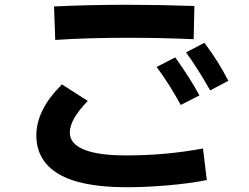

<svg xmlns="http://www.w3.org/2000/svg" viewBox="-20 -759 1040 803"><path d="M206 -732Q352 -739 515 -739Q643 -739 793 -734L790 -595Q658 -601 516 -601Q345 -601 211 -592ZM859 -381Q808 -471 758 -540L835 -580Q893 -503 935 -421ZM736 -320Q686 -411 635 -479L713 -519Q777 -429 814 -360ZM132 -193Q132 -300 239 -406L347 -337Q308 -296 290 -264Q272 -232 272 -204Q272 -158 331 -133.5Q390 -109 509 -109Q673 -109 829 -138L845 -6Q775 8 684 16Q593 24 509 24Q318 24 225 -31.5Q132 -87 132 -193Z"/></svg>

Font: IBM Plex Sans JP
Style: Bold
Weight: 700
Designer: Mike Abbink; Paul van der Laan; Pieter van Rosmalen; Wujin Sim; Yejin Wi; Jinhee Kim; Boomi Park; Yona Kim; Kichan Ma
Foundry: Sandoll Inc.
Version: Version 1.001